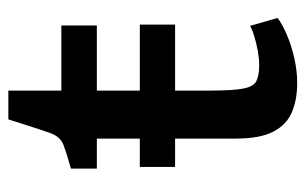

<svg xmlns="http://www.w3.org/2000/svg" viewBox="-156 -568 732 460"><g transform="rotate(-90 210.0 -338.0)"><path d="M40 -284.5V-369H381V-284.5ZM241 8Q201.5 8 171.5 -4.5Q141.5 -17 124.8 -48.8Q108 -80.5 108 -139V-472H36V-534Q73 -544.5 92.5 -551.8Q112 -559 121 -583Q125 -594 130 -609.2Q135 -624.5 141 -643.2Q147 -662 154 -684H223V-557H379V-472H223V-200Q223 -146 227.8 -121.2Q232.5 -96.5 245.8 -89.8Q259 -83 285 -83Q299 -83 317.2 -86.2Q335.5 -89.5 352.2 -94.5Q369 -99.5 378 -105L397 -39Q382 -27.5 356.8 -16.8Q331.5 -6 301.2 1Q271 8 241 8Z"/></g></svg>

Font: Tracken
Style: Regular
Weight: 400
Designer: Eben Sorkin
Foundry: Eben Sorkin
Version: Version 2.001